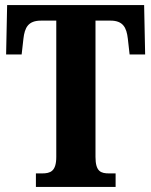

<svg xmlns="http://www.w3.org/2000/svg" viewBox="-20 -734 594 754"><path d="M121 0H434V-53H409C376 -53 355 -60 355 -118V-653H414C463 -653 477 -626 482 -582L489 -520H550L546 -714H8L4 -520H65L72 -582C77 -626 91 -653 141 -653H201V-118C201 -61 178 -53 145 -53H121Z"/></svg>

Font: Noto Serif Thai ExtraCondensed ExtraBold
Style: Regular
Weight: 800
Width: 2
Designer: Monotype Design Team
Foundry: Monotype Imaging Inc.
Version: Version 2.002